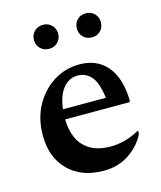

<svg xmlns="http://www.w3.org/2000/svg" viewBox="-104 -747 700 834"><g transform="rotate(-15 245.5 -330.5)"><path d="M260 10Q160 10 101.5 -49Q43 -108 43 -206Q43 -282 75 -340Q107 -398 159.5 -431Q212 -464 276 -464Q356 -464 401 -409Q446 -354 447 -254L443 -249H155Q155 -204 171 -166.5Q187 -129 223 -106.5Q259 -84 318 -84Q346 -84 378 -92Q410 -100 445 -119H448V-105Q424 -56 375 -23Q326 10 260 10ZM256 -419Q216 -419 190 -386Q164 -353 157 -294H350Q341 -363 317 -391Q293 -419 256 -419ZM168 -563Q144 -563 128.5 -578.5Q113 -594 113 -617Q113 -640 128.5 -655.5Q144 -671 168 -671Q191 -671 206.5 -655.5Q222 -640 222 -617Q222 -594 206.5 -578.5Q191 -563 168 -563ZM360 -563Q336 -563 321 -578.5Q306 -594 306 -617Q306 -640 321 -655.5Q336 -671 360 -671Q384 -671 399 -655.5Q414 -640 414 -617Q414 -594 399 -578.5Q384 -563 360 -563Z"/></g></svg>

Font: Spectral SemiBold
Style: Regular
Weight: 600
Designer: Jean-Baptiste Levee
Foundry: Production Type
Version: Version 2.001